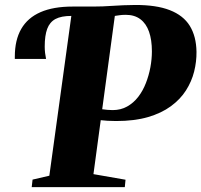

<svg xmlns="http://www.w3.org/2000/svg" viewBox="-20 -770 829 790"><path d="M110.5 0 114 -31 183 -47 273.5 -704.5 266 -722.5 278.5 -743H362.5Q401.5 -743 443.8 -746Q486 -749 535 -749.5Q623 -750 678.8 -728.2Q734.5 -706.5 761 -663.5Q787.5 -620.5 788.5 -557Q789 -516.5 778.8 -475.5Q768.5 -434.5 745.2 -398Q722 -361.5 683.2 -333Q644.5 -304.5 588.8 -288.2Q533 -272 458 -272Q439.5 -272 422.8 -273Q406 -274 394.5 -275.5L364.5 -53.5L496.5 -30.5L493.5 0ZM443.5 -317Q477 -317 503.2 -331.8Q529.5 -346.5 548.8 -371.5Q568 -396.5 580.2 -428Q592.5 -459.5 598.8 -493.2Q605 -527 605 -558.5Q605 -606 593.2 -639.5Q581.5 -673 557.5 -691Q533.5 -709 497.5 -709Q481.5 -709 470.8 -707.2Q460 -705.5 452.5 -704.5L400.5 -320.5Q411.5 -319 422 -318Q432.5 -317 443.5 -317ZM41 -527.5Q41 -530.5 41 -532.8Q41 -535 41 -537Q41 -605.5 67.5 -651.2Q94 -697 146.8 -720Q199.5 -743 278.5 -743L273.5 -704.5Q232 -704.5 208.2 -691.8Q184.5 -679 174.2 -651.2Q164 -623.5 164 -578.5Q164 -565 165.5 -552.2Q167 -539.5 169.5 -527.5Z"/></svg>

Font: Merriweather 96pt Black
Style: Italic
Weight: 900
Italic angle: -7.8°
Version: Version 2.101